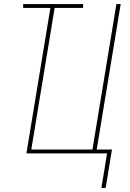

<svg xmlns="http://www.w3.org/2000/svg" viewBox="-20 -755 640 945"><path d="M479 170 507 0H110L228 -716H94V-735H389V-716H249L134 -19H435L553 -735H574L456 -19H531L500 170Z"/></svg>

Font: Iosevka Thin Extended Oblique
Style: Regular
Weight: 100
Width: 7
Italic angle: -9°
Monospace: yes
Designer: Belleve Invis
Foundry: Belleve Invis
Version: Version 32.5.0; ttfautohint (v1.8.4)